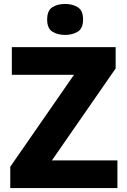

<svg xmlns="http://www.w3.org/2000/svg" viewBox="-20 -953 643 973"><path d="M575 0H32V-108L355 -574H40V-714H566V-606L243 -140H575ZM310 -933Q347 -933 374 -916.5Q401 -900 401 -854Q401 -809 374 -792.5Q347 -776 310 -776Q272 -776 245.5 -792.5Q219 -809 219 -854Q219 -900 245.5 -916.5Q272 -933 310 -933Z"/></svg>

Font: Noto Sans Canadian Aboriginal ExtraBold
Style: Regular
Weight: 800
Designer: Monotype Design Team, Typotheque's Kevin King
Foundry: Monotype Imaging Inc.
Version: Version 2.004; ttfautohint (v1.8.4.7-5d5b)